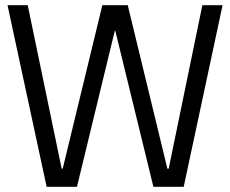

<svg xmlns="http://www.w3.org/2000/svg" viewBox="-20 -720 888 741"><path d="M9 -700H87L218 -69H222L375 -700H473L626 -69H631L761 -700H839L689 1H572L425 -601H423L277 1H160Z"/></svg>

Font: Pathway Extreme 8pt Thin Light
Style: Regular
Weight: 300
Version: Version 1.001;gftools[0.9.26]